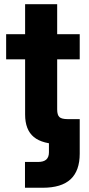

<svg xmlns="http://www.w3.org/2000/svg" viewBox="-20 -676 415 900"><path d="M248 -656.2V-163.1Q248 -136.9 258.6 -127.2Q269.1 -117.6 297.7 -117.6H353.7V0H267Q179.5 0 138.6 -33.7Q97.7 -67.5 97.7 -139.1V-656.2ZM353.7 -398H8.8V-515.6H353.7ZM157.8 83.2Q184.2 83.2 196.8 72Q209.4 60.7 209.4 37.9V-14.1H353.7V44.3Q353.7 124.2 311 164.2Q268.3 204.1 179.9 204.1H97.1V83.2Z"/></svg>

Font: Intratopia Thin
Style: Regular
Weight: 100
Designer: Rasmus Andersson
Foundry: rsms
Version: Version 3.000;Glyphs 3.2.3 (3260)